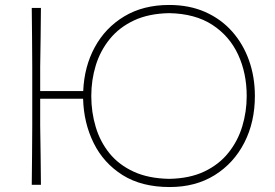

<svg xmlns="http://www.w3.org/2000/svg" viewBox="-20 -745 1108 774"><path d="M108 0Q109 -61 109.2 -117Q109.5 -173 110 -238V-475Q109.5 -540.5 109.2 -596.5Q109 -652.5 108 -713H145Q144.5 -652.5 143.8 -596.5Q143 -540.5 142 -475V-378H315.5Q319.5 -476.5 362.2 -555Q405 -633.5 481.2 -679.2Q557.5 -725 662 -725Q743 -725 807 -696.8Q871 -668.5 915.8 -618Q960.5 -567.5 984 -501Q1007.5 -434.5 1007.5 -358Q1007.5 -253 965 -170Q922.5 -87 845.5 -39Q768.5 9 664 9Q551 9 474.2 -39.2Q397.5 -87.5 357.5 -168.5Q317.5 -249.5 315 -347H142V-238Q143 -173 143.8 -117Q144.5 -61 145 0ZM662 -24Q744.5 -25.5 803.5 -53.5Q862.5 -81.5 900.5 -128.8Q938.5 -176 956.5 -235.2Q974.5 -294.5 974.5 -358Q974.5 -450 939.8 -525Q905 -600 835.8 -645Q766.5 -690 662 -692Q580 -690.5 520.5 -662.8Q461 -635 422.8 -588Q384.5 -541 366.2 -481.8Q348 -422.5 348 -358Q348 -293 365.8 -233.5Q383.5 -174 421.2 -127.2Q459 -80.5 518.8 -53Q578.5 -25.5 662 -24Z"/></svg>

Font: Commissioner Loud Thin
Style: Regular
Weight: 100
Designer: Kostas Bartsokas
Foundry: Kostas Bartsokas
Version: Version 1.000; ttfautohint (v1.8.3)